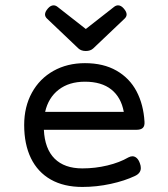

<svg xmlns="http://www.w3.org/2000/svg" viewBox="-20 -703 640 733"><path d="M279.3 -518.1 159.7 -631.8Q151.9 -639.2 151.9 -647.9Q151.9 -658.2 163.1 -670.9Q173.3 -682.6 184.6 -682.6Q192.4 -682.6 199.7 -676.8L307.6 -592.3L415.5 -676.8Q422.9 -682.6 430.7 -682.6Q441.9 -682.6 452.1 -670.9Q463.4 -658.2 463.4 -647.9Q463.4 -639.2 455.6 -631.8L335.9 -518.1Q325.2 -508.3 307.6 -508.3Q290 -508.3 279.3 -518.1ZM531.7 -237.8Q532.7 -221.7 525.1 -214.6Q517.6 -207.5 501 -207.5H147.5Q150.9 -134.8 188.5 -97.4Q226.1 -60.1 294.4 -60.1Q343.3 -60.1 389.9 -71.3Q436.5 -82.5 470.2 -102.1Q478.5 -106.4 485.4 -106.4Q494.6 -106.4 502.2 -99.4Q509.8 -92.3 514.2 -79.1Q517.6 -70.3 517.6 -61.5Q517.6 -42 496.1 -31.7Q456.5 -12.7 402.8 -1Q349.1 10.7 294.4 10.7Q223.6 10.7 173.8 -17.6Q124 -45.9 98.1 -99.1Q72.3 -152.3 72.3 -225.6Q72.3 -295.4 101.8 -349.1Q131.3 -402.8 184.1 -432.4Q236.8 -461.9 304.2 -461.9Q375 -461.9 424.8 -433.3Q474.6 -404.8 501.2 -354.5Q527.8 -304.2 531.7 -237.8ZM152.3 -275.9H452.6Q442.4 -331.5 405 -361.3Q367.7 -391.1 304.2 -391.1Q243.7 -391.1 204.1 -360.6Q164.6 -330.1 152.3 -275.9Z"/></svg>

Font: Courier Prime Sans
Style: Regular
Weight: 400
Designer: Alan Dague-Greene
Foundry: Quote-Unquote Apps
Version: Version 3.020